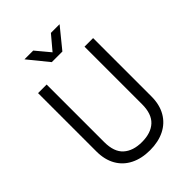

<svg xmlns="http://www.w3.org/2000/svg" viewBox="-268 -1059 1189 1189"><g transform="rotate(-45 327.0 -464.0)"><path d="M85.9 -220.2V-731H161.1V-227.1Q161.1 -140.6 205.3 -101.1Q249.5 -61.5 326.7 -61.5Q405.8 -61.5 449.2 -101.8Q492.7 -142.1 492.7 -227.1V-731H567.9V-220.2Q567.9 -147.9 538.1 -96.2Q508.3 -44.4 453.9 -17.3Q399.4 9.8 326.7 9.8Q253.4 9.8 199 -17.6Q144.5 -44.9 115.2 -96.7Q85.9 -148.4 85.9 -220.2ZM174.3 -938.5H251L328.1 -846.2L405.8 -938.5H481.9L374.5 -806.6H281.7Z"/></g></svg>

Font: Glacial Indifference
Style: Regular
Weight: 400
Designer: Alfredo Marco Pradil
Foundry: Alfredo Marco Pradil
Version: Version 1.312